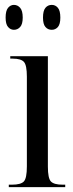

<svg xmlns="http://www.w3.org/2000/svg" viewBox="-20 -766 300 786"><path d="M192 -644Q176 -644 166 -655.5Q156 -667 156 -694Q156 -722 166 -734Q176 -746 192 -746Q207 -746 217 -734Q227 -722 227 -694Q227 -667 217 -655.5Q207 -644 192 -644ZM37 -644Q23 -644 13 -655.5Q3 -667 3 -694Q3 -722 13 -734Q23 -746 37 -746Q52 -746 62.5 -734Q73 -722 73 -694Q73 -667 62.5 -655.5Q52 -644 37 -644ZM16 0V-10H29Q65 -10 77.5 -23Q90 -36 90 -85V-452Q90 -499 78 -512.5Q66 -526 32 -526H22V-536H176V-84Q176 -36 188.5 -23Q201 -10 236 -10H247V0Z"/></svg>

Font: Noto Serif Display ExtraCondensed
Style: Regular
Weight: 400
Width: 2
Designer: Monotype Design Team
Foundry: Monotype Imaging Inc.
Version: Version 2.009